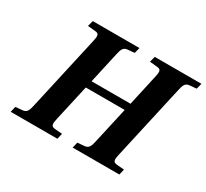

<svg xmlns="http://www.w3.org/2000/svg" viewBox="-139 -902 1193 1111"><g transform="rotate(30 457.5 -346.0)"><path d="M40 0H352L361 -38L311 -42C283 -45 284 -62 292 -98L346 -339H606L552 -98C544 -62 537 -44 508 -42L463 -38L454 0H766L775 -38L725 -42C697 -45 698 -62 706 -98L817 -594C825 -630 832 -648 861 -650L905 -654L915 -692H603L593 -654L644 -649C672 -647 671 -630 663 -594L617 -387H357L403 -594C411 -630 418 -648 447 -650L491 -654L501 -692H189L179 -654L230 -649C258 -647 257 -630 249 -594L138 -98C130 -62 123 -44 94 -42L49 -38Z"/></g></svg>

Font: Heuristica
Style: Bold Italic
Weight: 700
Italic angle: -13°
Version: Version 1.0.1